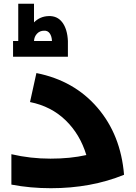

<svg xmlns="http://www.w3.org/2000/svg" viewBox="-20 -992 718 1012"><path d="M337.9 -775.9V-692.9H48.8V-775.9H76.2V-972.2H159.2V-874Q190.9 -905.8 235.8 -907.2Q282.2 -909.2 308.6 -873.8Q335 -838.4 337.9 -775.9ZM159.2 -775.9H253.9Q252.9 -801.3 241.9 -816.4Q231 -831.5 211.9 -830.1Q189.9 -830.1 175.3 -814.7Q160.6 -799.3 159.2 -775.9ZM171.9 -606.9Q371.1 -567.4 493.9 -424.1Q616.7 -280.8 633.8 -70.8Q460.4 0 248 0Q139.6 0 40 -19V-179.2Q140.1 -155.8 246.1 -155.8Q351.1 -155.8 435.1 -174.8Q401.9 -284.2 325.9 -357.9Q250 -431.6 138.2 -454.1Z"/></svg>

Font: Montserrat-Arabic
Style: Bold
Weight: 700
Designer: Mohamed Gaber
Foundry: Kief Type Foundry
Version: Version 5.008;PS 005.008;hotconv 1.0.88;makeotf.lib2.5.64775